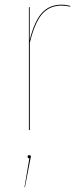

<svg xmlns="http://www.w3.org/2000/svg" viewBox="-20 -547 335 808"><path d="M238.8 -527.3Q257.8 -527.3 275.9 -522L275.4 -518.6Q258.3 -523.4 238.8 -523.4Q188 -523.4 157 -487.5Q126 -451.7 105.5 -367.2V0H101.6V-517.1H105V-378.9Q125 -458 156.5 -492.7Q188 -527.3 238.8 -527.3ZM109.9 112.8Q109.9 114.7 106 131.8L85 240.7H83L103.5 119.6Q96.2 118.7 96.2 112.8Q96.2 106 103 106Q109.9 106 109.9 112.8Z"/></svg>

Font: Fira Sans Compressed Four
Style: Regular
Weight: 100
Width: 1
Designer: Carrois Corporate & Edenspiekermann AG
Foundry: Carrois Corporate GbR & Edenspiekermann AG
Version: Version 4.203;PS 004.203;hotconv 1.0.88;makeotf.lib2.5.64775